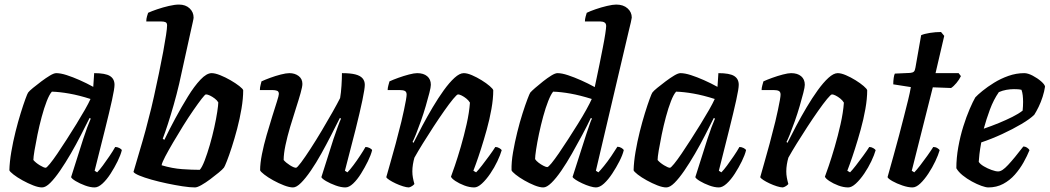

<svg xmlns="http://www.w3.org/2000/svg" viewBox="-20 -820 4592 840"><path d="M164 0Q148 0 125 -9Q102 -18 78.5 -31Q55 -44 39 -56.5Q23 -69 21 -75Q22 -112 29.5 -156Q37 -200 48 -244Q59 -288 70.5 -325Q82 -362 91 -386.5Q100 -411 103 -415Q108 -422 124.5 -435.5Q141 -449 161 -464Q181 -479 198.5 -489.5Q216 -500 226 -500Q245 -500 271.5 -491.5Q298 -483 328.5 -469.5Q359 -456 388 -440L392 -500Q441 -500 461 -487.5Q481 -475 481 -449Q481 -432 470 -382Q459 -332 439.5 -254Q420 -176 394 -73L405 -66Q416 -77 430 -96Q444 -115 459 -137Q474 -159 484 -177Q493 -177 502 -172.5Q511 -168 513 -163Q508 -142 494.5 -114.5Q481 -87 464 -60.5Q447 -34 428.5 -17Q410 0 394 0Q375 0 352 -8.5Q329 -17 311.5 -27.5Q294 -38 291 -45L344 -212Q351 -231 356 -246.5Q361 -262 366.5 -275Q372 -288 377 -301L372 -304Q355 -270 334 -229Q313 -188 289.5 -147.5Q266 -107 243 -73.5Q220 -40 200 -20Q180 0 164 0ZM180 -86Q184 -86 198 -103Q212 -120 231 -148Q250 -176 271.5 -209.5Q293 -243 314 -277Q335 -311 351.5 -340Q368 -369 376 -387Q326 -403 283.5 -410.5Q241 -418 207 -419Q196 -407 184.5 -377.5Q173 -348 162.5 -309Q152 -270 144 -231Q136 -192 131 -162Q126 -132 126 -120Q136 -108 154 -97Q172 -86 180 -86Z M833 0Q811 0 778.5 -5Q746 -10 710.5 -17.5Q675 -25 643 -34Q611 -43 589.5 -52Q568 -61 564 -68Q568 -82 579 -119Q590 -156 604 -204Q618 -252 629 -297Q642 -345 653.5 -397.5Q665 -450 675.5 -500Q686 -550 694 -593.5Q702 -637 706.5 -667Q711 -697 711 -709Q711 -720 704 -723Q697 -726 686 -726H620Q620 -738 623 -748Q626 -758 628 -764Q643 -771 668 -779.5Q693 -788 719 -794Q745 -800 763 -800Q792 -800 809.5 -783.5Q827 -767 827 -743Q827 -739 823.5 -723.5Q820 -708 814 -681L764 -454Q753 -407 740 -361.5Q727 -316 714.5 -277.5Q702 -239 692 -213L699 -208Q720 -252 747 -302Q774 -352 802 -397.5Q830 -443 857 -471.5Q884 -500 906 -500Q921 -500 943.5 -491Q966 -482 988.5 -469Q1011 -456 1027 -443.5Q1043 -431 1044 -425Q1044 -389 1036.5 -344.5Q1029 -300 1017.5 -256.5Q1006 -213 994 -176Q982 -139 972.5 -115Q963 -91 960 -87Q954 -79 937 -65Q920 -51 900 -36Q880 -21 861.5 -10.5Q843 0 833 0ZM854 -77Q864 -88 875.5 -118Q887 -148 898 -186Q909 -224 917.5 -262.5Q926 -301 930.5 -331Q935 -361 935 -372Q930 -381 919.5 -389Q909 -397 898.5 -402Q888 -407 881 -407Q877 -407 862 -387.5Q847 -368 825.5 -337Q804 -306 781 -269Q758 -232 737.5 -197Q717 -162 703 -135.5Q689 -109 687 -97Q734 -83 777 -80Q820 -77 854 -77Z M1262 0Q1246 0 1222.5 -9Q1199 -18 1175.5 -31Q1152 -44 1136 -56.5Q1120 -69 1118 -75Q1118 -105 1126 -145.5Q1134 -186 1146.5 -229Q1159 -272 1171 -310.5Q1183 -349 1191.5 -375.5Q1200 -402 1200 -409Q1200 -420 1192 -423Q1184 -426 1172 -426H1117Q1117 -437 1120 -448Q1123 -459 1124 -464Q1139 -471 1162 -479.5Q1185 -488 1208.5 -494Q1232 -500 1246 -500Q1270 -500 1286.5 -487.5Q1303 -475 1303 -453Q1303 -441 1295 -412.5Q1287 -384 1274.5 -345.5Q1262 -307 1249.5 -265Q1237 -223 1229 -185Q1221 -147 1221 -120Q1231 -108 1248.5 -97Q1266 -86 1275 -86Q1280 -86 1297.5 -109.5Q1315 -133 1339 -170Q1363 -207 1388 -249Q1413 -291 1434.5 -329Q1456 -367 1468 -391Q1472 -414 1474 -445Q1476 -476 1476 -500Q1513 -500 1534.5 -494.5Q1556 -489 1566 -477.5Q1576 -466 1576 -449Q1576 -432 1565.5 -381.5Q1555 -331 1535.5 -253Q1516 -175 1489 -73L1500 -66Q1511 -77 1526 -97Q1541 -117 1555.5 -139Q1570 -161 1579 -177Q1588 -177 1597 -172.5Q1606 -168 1608 -163Q1603 -142 1589.5 -114.5Q1576 -87 1559.5 -60.5Q1543 -34 1525 -17Q1507 0 1491 0Q1472 0 1448.5 -8.5Q1425 -17 1407 -27.5Q1389 -38 1386 -45L1439 -212Q1449 -241 1458 -266Q1467 -291 1472 -301L1467 -304Q1450 -270 1429 -229Q1408 -188 1385.5 -147.5Q1363 -107 1340 -73.5Q1317 -40 1297 -20Q1277 0 1262 0Z M1769 0Q1759 0 1743 -5Q1727 -10 1711 -17.5Q1695 -25 1683.5 -32.5Q1672 -40 1670 -45Q1676 -67 1687 -105Q1698 -143 1711 -191Q1724 -239 1736 -288Q1742 -314 1747.5 -339Q1753 -364 1756 -382Q1759 -400 1759 -406Q1759 -418 1751.5 -422Q1744 -426 1729 -426H1676Q1676 -435 1679 -446Q1682 -457 1684 -464Q1699 -471 1722.5 -479.5Q1746 -488 1769 -494Q1792 -500 1805 -500Q1833 -500 1849 -486.5Q1865 -473 1865 -449Q1865 -439 1858.5 -413.5Q1852 -388 1842.5 -355.5Q1833 -323 1821.5 -290.5Q1810 -258 1800 -233Q1790 -208 1785 -199L1789 -195Q1806 -229 1827.5 -269.5Q1849 -310 1873 -350.5Q1897 -391 1921.5 -425Q1946 -459 1968.5 -479.5Q1991 -500 2009 -500Q2024 -500 2045 -491Q2066 -482 2087 -469Q2108 -456 2122.5 -443.5Q2137 -431 2138 -425Q2138 -388 2130 -343Q2122 -298 2109.5 -253Q2097 -208 2084.5 -169Q2072 -130 2062.5 -104Q2053 -78 2051 -73L2063 -66Q2073 -76 2088.5 -96Q2104 -116 2120.5 -138.5Q2137 -161 2147 -177Q2156 -177 2164.5 -172Q2173 -167 2175 -163Q2169 -142 2156 -114.5Q2143 -87 2125 -60.5Q2107 -34 2088.5 -17Q2070 0 2055 0Q2034 0 2011.5 -8.5Q1989 -17 1972.5 -28Q1956 -39 1953 -47Q1958 -60 1970 -95Q1982 -130 1996 -178Q2010 -226 2021.5 -277Q2033 -328 2036 -371Q2030 -381 2020 -389Q2010 -397 2000 -402Q1990 -407 1984 -407Q1979 -407 1962.5 -387Q1946 -367 1923.5 -335Q1901 -303 1876.5 -265.5Q1852 -228 1830 -192.5Q1808 -157 1793 -130Q1789 -116 1786.5 -100.5Q1784 -85 1784 -70Q1784 -56 1786.5 -42.5Q1789 -29 1793 -15Q1790 -11 1783.5 -6.5Q1777 -2 1769 0Z M2357 0Q2341 0 2318.5 -9Q2296 -18 2273.5 -31Q2251 -44 2235.5 -56.5Q2220 -69 2218 -75Q2217 -110 2224.5 -153.5Q2232 -197 2243 -241.5Q2254 -286 2266 -323.5Q2278 -361 2287.5 -386Q2297 -411 2300 -415Q2306 -422 2321.5 -435.5Q2337 -449 2356 -464Q2375 -479 2392 -489.5Q2409 -500 2419 -500Q2438 -500 2465 -491Q2492 -482 2522.5 -468.5Q2553 -455 2582 -439Q2584 -450 2590 -477Q2596 -504 2603 -539.5Q2610 -575 2617 -610Q2624 -645 2628 -671.5Q2632 -698 2632 -706Q2632 -717 2625 -721.5Q2618 -726 2607 -726H2539Q2539 -736 2542 -747Q2545 -758 2547 -764Q2561 -771 2585.5 -779.5Q2610 -788 2635.5 -794Q2661 -800 2676 -800Q2707 -800 2725.5 -783.5Q2744 -767 2744 -743Q2744 -740 2740 -722.5Q2736 -705 2730 -681L2587 -73L2598 -66Q2607 -75 2622.5 -94Q2638 -113 2654 -136.5Q2670 -160 2681 -178Q2690 -178 2698.5 -173Q2707 -168 2709 -163Q2704 -142 2690 -114.5Q2676 -87 2658.5 -60.5Q2641 -34 2622.5 -17Q2604 0 2587 0Q2577 0 2560.5 -5Q2544 -10 2527 -18Q2510 -26 2498.5 -33.5Q2487 -41 2485 -46L2545 -233Q2553 -256 2559.5 -275.5Q2566 -295 2570 -301L2565 -304Q2549 -270 2527 -229Q2505 -188 2482 -147.5Q2459 -107 2436 -73.5Q2413 -40 2392.5 -20Q2372 0 2357 0ZM2374 -89Q2379 -89 2392.5 -105.5Q2406 -122 2425 -149.5Q2444 -177 2465.5 -210.5Q2487 -244 2508 -277.5Q2529 -311 2545 -340Q2561 -369 2569 -387Q2518 -403 2476 -410.5Q2434 -418 2400 -419Q2390 -407 2378.5 -378Q2367 -349 2356.5 -310.5Q2346 -272 2338 -234Q2330 -196 2325.5 -166Q2321 -136 2321 -124Q2326 -116 2336.5 -108Q2347 -100 2358 -94.5Q2369 -89 2374 -89Z M2895 0Q2879 0 2856 -9Q2833 -18 2809.5 -31Q2786 -44 2770 -56.5Q2754 -69 2752 -75Q2753 -112 2760.5 -156Q2768 -200 2779 -244Q2790 -288 2801.5 -325Q2813 -362 2822 -386.5Q2831 -411 2834 -415Q2839 -422 2855.5 -435.5Q2872 -449 2892 -464Q2912 -479 2929.5 -489.5Q2947 -500 2957 -500Q2976 -500 3002.5 -491.5Q3029 -483 3059.5 -469.5Q3090 -456 3119 -440L3123 -500Q3172 -500 3192 -487.5Q3212 -475 3212 -449Q3212 -432 3201 -382Q3190 -332 3170.5 -254Q3151 -176 3125 -73L3136 -66Q3147 -77 3161 -96Q3175 -115 3190 -137Q3205 -159 3215 -177Q3224 -177 3233 -172.5Q3242 -168 3244 -163Q3239 -142 3225.5 -114.5Q3212 -87 3195 -60.5Q3178 -34 3159.5 -17Q3141 0 3125 0Q3106 0 3083 -8.5Q3060 -17 3042.5 -27.5Q3025 -38 3022 -45L3075 -212Q3082 -231 3087 -246.5Q3092 -262 3097.5 -275Q3103 -288 3108 -301L3103 -304Q3086 -270 3065 -229Q3044 -188 3020.5 -147.5Q2997 -107 2974 -73.5Q2951 -40 2931 -20Q2911 0 2895 0ZM2911 -86Q2915 -86 2929 -103Q2943 -120 2962 -148Q2981 -176 3002.5 -209.5Q3024 -243 3045 -277Q3066 -311 3082.5 -340Q3099 -369 3107 -387Q3057 -403 3014.5 -410.5Q2972 -418 2938 -419Q2927 -407 2915.5 -377.5Q2904 -348 2893.5 -309Q2883 -270 2875 -231Q2867 -192 2862 -162Q2857 -132 2857 -120Q2867 -108 2885 -97Q2903 -86 2911 -86Z M3405 0Q3395 0 3379 -5Q3363 -10 3347 -17.5Q3331 -25 3319.5 -32.5Q3308 -40 3306 -45Q3312 -67 3323 -105Q3334 -143 3347 -191Q3360 -239 3372 -288Q3378 -314 3383.5 -339Q3389 -364 3392 -382Q3395 -400 3395 -406Q3395 -418 3387.5 -422Q3380 -426 3365 -426H3312Q3312 -435 3315 -446Q3318 -457 3320 -464Q3335 -471 3358.5 -479.5Q3382 -488 3405 -494Q3428 -500 3441 -500Q3469 -500 3485 -486.5Q3501 -473 3501 -449Q3501 -439 3494.5 -413.5Q3488 -388 3478.5 -355.5Q3469 -323 3457.5 -290.5Q3446 -258 3436 -233Q3426 -208 3421 -199L3425 -195Q3442 -229 3463.5 -269.5Q3485 -310 3509 -350.5Q3533 -391 3557.5 -425Q3582 -459 3604.5 -479.5Q3627 -500 3645 -500Q3660 -500 3681 -491Q3702 -482 3723 -469Q3744 -456 3758.5 -443.5Q3773 -431 3774 -425Q3774 -388 3766 -343Q3758 -298 3745.5 -253Q3733 -208 3720.5 -169Q3708 -130 3698.5 -104Q3689 -78 3687 -73L3699 -66Q3709 -76 3724.5 -96Q3740 -116 3756.5 -138.5Q3773 -161 3783 -177Q3792 -177 3800.5 -172Q3809 -167 3811 -163Q3805 -142 3792 -114.5Q3779 -87 3761 -60.5Q3743 -34 3724.5 -17Q3706 0 3691 0Q3670 0 3647.5 -8.5Q3625 -17 3608.5 -28Q3592 -39 3589 -47Q3594 -60 3606 -95Q3618 -130 3632 -178Q3646 -226 3657.5 -277Q3669 -328 3672 -371Q3666 -381 3656 -389Q3646 -397 3636 -402Q3626 -407 3620 -407Q3615 -407 3598.5 -387Q3582 -367 3559.5 -335Q3537 -303 3512.5 -265.5Q3488 -228 3466 -192.5Q3444 -157 3429 -130Q3425 -116 3422.5 -100.5Q3420 -85 3420 -70Q3420 -56 3422.5 -42.5Q3425 -29 3429 -15Q3426 -11 3419.5 -6.5Q3413 -2 3405 0Z M3972 0Q3953 0 3928 -8.5Q3903 -17 3884.5 -27.5Q3866 -38 3863 -45Q3876 -92 3889 -138Q3902 -184 3913.5 -228Q3925 -272 3935 -311Q3945 -350 3953 -382.5Q3961 -415 3965 -439L3888 -451Q3888 -466 3890 -479.5Q3892 -493 3895 -498L3962 -501Q3973 -502 3978 -506.5Q3983 -511 3985 -524L4010 -666Q4023 -672 4048 -676Q4073 -680 4097 -680L4111 -663L4073 -500H4174L4184 -487Q4177 -472 4164.5 -457Q4152 -442 4141 -435L4061 -438L3969 -73L3980 -66Q3990 -76 4005.5 -96Q4021 -116 4037 -138.5Q4053 -161 4063 -177Q4073 -177 4081 -172Q4089 -167 4091 -163Q4085 -142 4072 -114.5Q4059 -87 4041.5 -60.5Q4024 -34 4006 -17Q3988 0 3972 0Z M4304 0Q4293 0 4273.5 -7Q4254 -14 4232 -26Q4210 -38 4191.5 -53Q4173 -68 4164 -84Q4164 -129 4172.5 -176.5Q4181 -224 4194.5 -267Q4208 -310 4222.5 -343.5Q4237 -377 4247 -394Q4257 -405 4278.5 -422.5Q4300 -440 4329 -458Q4358 -476 4392 -488Q4426 -500 4461 -500Q4477 -500 4498 -489Q4519 -478 4535 -464Q4551 -450 4552 -441Q4549 -420 4541.5 -396.5Q4534 -373 4524 -352.5Q4514 -332 4505 -318Q4487 -300 4449 -277.5Q4411 -255 4364.5 -233.5Q4318 -212 4273 -197Q4267 -164 4265 -145.5Q4263 -127 4262 -112Q4268 -102 4284 -92.5Q4300 -83 4318 -76.5Q4336 -70 4347 -70Q4356 -70 4366.5 -77Q4377 -84 4390.5 -98.5Q4404 -113 4420.5 -133Q4437 -153 4457 -179Q4466 -179 4474 -173.5Q4482 -168 4484 -163Q4474 -138 4458 -109.5Q4442 -81 4420 -56Q4398 -31 4369 -15.5Q4340 0 4304 0ZM4284 -257Q4319 -269 4350.5 -282Q4382 -295 4409 -308.5Q4436 -322 4454 -336Q4455 -346 4455.5 -355.5Q4456 -365 4456 -374Q4456 -389 4454.5 -402.5Q4453 -416 4449 -427Q4441 -429 4433 -429.5Q4425 -430 4416 -430Q4400 -430 4383 -427Q4366 -424 4350 -417Q4327 -384 4311 -341Q4295 -298 4284 -257Z"/></svg>

Font: Texturina Medium 12pt SemiBold
Style: Italic
Weight: 600
Italic angle: -11°
Version: Version 1.002